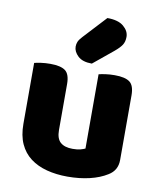

<svg xmlns="http://www.w3.org/2000/svg" viewBox="-85 -820 753 904"><g transform="rotate(10 291.0 -368.0)"><path d="M52 -484Q63 -487 83.5 -490Q104 -493 128 -493Q178 -493 200 -476.5Q222 -460 222 -413V-193Q222 -152 242 -134.5Q262 -117 300 -117Q323 -117 337.5 -121Q352 -125 360 -129V-484Q371 -487 391.5 -490Q412 -493 436 -493Q486 -493 508 -476.5Q530 -460 530 -413V-104Q530 -54 488 -29Q453 -7 404.5 4.5Q356 16 299 16Q245 16 199.5 4Q154 -8 121 -33Q88 -58 70 -97.5Q52 -137 52 -193ZM355 -752Q407 -752 433 -730Q459 -708 459 -680Q459 -657 449 -641.5Q439 -626 415 -606L320 -528Q275 -528 253 -549Q231 -570 231 -594Q231 -606 235.5 -617Q240 -628 254 -643Z"/></g></svg>

Font: Baloo Bhai 2 ExtraBold
Style: Regular
Weight: 800
Designer: Supriya Tembe, Noopur Datye and Ek Type
Foundry: Ek Type
Version: Version 1.640;PS 1.000;hotconv 16.6.51;makeotf.lib2.5.65220;